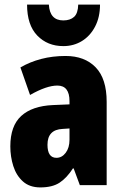

<svg xmlns="http://www.w3.org/2000/svg" viewBox="-20 -807 534 837"><path d="M266 -563Q349 -563 397 -513.5Q445 -464 445 -363V0H328L301 -73H298Q271 -31 239.5 -10.5Q208 10 156 10Q109 10 80 -16Q51 -42 38 -83Q25 -124 25 -169Q25 -258 72.5 -301.5Q120 -345 211 -349L283 -352V-366Q283 -434 230 -434Q183 -434 111 -393L69 -513Q110 -537 159.5 -550Q209 -563 266 -563ZM253 -245Q187 -242 187 -176Q187 -119 226 -119Q250 -119 266.5 -141Q283 -163 283 -198V-247ZM416 -787Q416 -732 394.5 -691Q373 -650 337 -628Q301 -606 256 -606Q187 -606 142.5 -652Q98 -698 98 -787H193Q197 -718 256 -718Q286 -718 303 -733.5Q320 -749 321 -787Z"/></svg>

Font: Noto Sans Lao UI ExtCond Blk
Style: Regular
Weight: 900
Width: 2
Designer: Monotype Design Team
Foundry: Monotype Imaging Inc.
Version: Version 2.000; ttfautohint (v1.8.4.7-5d5b)